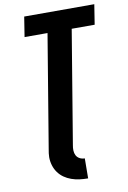

<svg xmlns="http://www.w3.org/2000/svg" viewBox="-102 -796 720 1079"><g transform="rotate(-10 257.5 -256.0)"><path d="M311 223Q287 223 263 220Q239 217 216.5 209Q194 201 175.5 188Q157 175 143.5 156.5Q130 138 123 115Q116 92 116 68Q116 57 117.5 46Q119 35 121 24L228 -621H97L115 -735H515L497 -621H366L259 24Q256 39 256.5 54.5Q257 70 263.5 82.5Q270 95 283 102Q296 109 312 109Z"/></g></svg>

Font: Iosevka Heavy Oblique
Style: Regular
Weight: 900
Italic angle: -9°
Monospace: yes
Designer: Belleve Invis
Foundry: Belleve Invis
Version: Version 32.5.0; ttfautohint (v1.8.4)